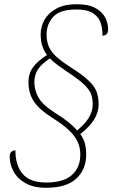

<svg xmlns="http://www.w3.org/2000/svg" viewBox="-20 -776 584 911"><path d="M199 115Q140 115 101.5 93.5Q63 72 44.5 38Q26 4 26 -33Q26 -61 53 -63Q53 8 87.5 49Q122 90 199 90Q281 90 321 54.5Q361 19 361 -43Q361 -72 350.5 -98.5Q340 -125 311.5 -154Q283 -183 228 -217Q164 -258 139.5 -296.5Q115 -335 115 -386Q115 -427 137 -457Q159 -487 203 -515Q188 -535 180.5 -558.5Q173 -582 173 -613Q173 -650 191.5 -682.5Q210 -715 248 -735.5Q286 -756 344 -756Q401 -756 433.5 -737.5Q466 -719 479.5 -692Q493 -665 493 -637Q493 -607 466 -607Q467 -640 457.5 -668Q448 -696 421 -713.5Q394 -731 342 -731Q264 -731 232.5 -696Q201 -661 201 -613Q201 -578 212.5 -553Q224 -528 248.5 -506Q273 -484 312 -459Q369 -423 398.5 -395.5Q428 -368 438 -341.5Q448 -315 448 -281Q448 -244 427 -209.5Q406 -175 361 -140Q378 -116 383.5 -92.5Q389 -69 389 -43Q389 28 342 71.5Q295 115 199 115ZM346 -157Q385 -189 402.5 -219.5Q420 -250 420 -281Q420 -307 412.5 -328.5Q405 -350 379 -375Q353 -400 298 -436Q273 -453 252.5 -468Q232 -483 217 -499Q178 -474 160.5 -447.5Q143 -421 143 -386Q143 -349 162.5 -313.5Q182 -278 242 -240Q279 -217 304.5 -196.5Q330 -176 346 -157Z"/></svg>

Font: Noto Serif Thin
Style: Italic
Weight: 100
Italic angle: -12°
Designer: Monotype Design Team
Foundry: Monotype Imaging Inc.
Version: Version 2.014; ttfautohint (v1.8.4.7-5d5b)